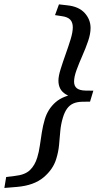

<svg xmlns="http://www.w3.org/2000/svg" viewBox="-88 -758 467 902"><path d="M350.5 -332 335 -280.5 298.5 -280Q274 -279.5 256.8 -272Q239.5 -264.5 227.5 -248.2Q215.5 -232 207.5 -205.5Q198 -174 195.2 -141.8Q192.5 -109.5 189.5 -77.2Q186.5 -45 176.5 -12.5Q162 37 117 75Q72 113 -7 120L-67.5 125L-59 73.5L-18 68.5Q29.5 63.5 52.8 41Q76 18.5 87 -18Q95 -44 99.2 -74Q103.5 -104 108.5 -135.8Q113.5 -167.5 122.5 -198Q137 -246 173.2 -277.8Q209.5 -309.5 274.5 -317.5L269 -298Q238.5 -304 220.5 -315.2Q202.5 -326.5 194.5 -342.5Q186.5 -358.5 186.5 -379Q186.5 -400.5 196.8 -433.2Q207 -466 220.2 -503Q233.5 -540 243.8 -573.5Q254 -607 254 -629.5Q254 -653 241.8 -665.8Q229.5 -678.5 203 -682L170.5 -687L189 -737.5L228 -733Q282 -727.5 309.8 -697Q337.5 -666.5 337.5 -626.5Q337.5 -599 326 -565.2Q314.5 -531.5 299 -496.5Q283.5 -461.5 271.8 -429.5Q260 -397.5 260 -374.5Q260 -353.5 273.2 -343.2Q286.5 -333 313.5 -332.5Z"/></svg>

Font: Newsreader 8pt
Style: Italic
Weight: 400
Italic angle: -17°
Version: Version 1.003